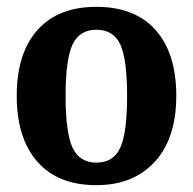

<svg xmlns="http://www.w3.org/2000/svg" viewBox="-20 -531 565 562"><path d="M262 11Q150 11 89.5 -57.5Q29 -126 29 -250Q29 -375 89.5 -443Q150 -511 262 -511Q375 -511 435.5 -443Q496 -375 496 -250Q496 -126 433 -57.5Q370 11 262 11ZM262 -55Q312 -55 332 -98.5Q352 -142 352 -250Q352 -358 332 -401Q312 -444 262 -444Q213 -444 192.5 -401Q172 -358 172 -251Q172 -142 192.5 -98.5Q213 -55 262 -55Z"/></svg>

Font: Arsenal SC
Style: Bold
Weight: 700
Designer: Andrij Shevchenko
Foundry: Stairsfor
Version: Version 2.001; ttfautohint (v1.8.4.7-5d5b)